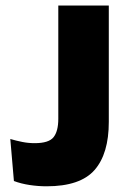

<svg xmlns="http://www.w3.org/2000/svg" viewBox="-20 -659 459 690"><path d="M147.5 10.5Q117 10.5 86 5.8Q55 1 30 -8.5L17 -159.5Q39 -153 60.5 -148.8Q82 -144.5 104.5 -144.5Q155.5 -144.5 172.5 -166Q189.5 -187.5 189.5 -232V-639H371V-221Q371 -106.5 319.8 -48Q268.5 10.5 147.5 10.5Z"/></svg>

Font: Anek Bangla ExtraBold
Style: Regular
Weight: 800
Designer: Sulekha Rajkumar (Bangla), Yesha Goshar (Latin)
Foundry: Ek Type
Version: Version 1.003